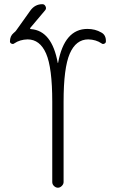

<svg xmlns="http://www.w3.org/2000/svg" viewBox="-20 -875 540 895"><path d="M46.9 -672.9Q41 -668 33.7 -671.4Q26.4 -674.8 26.4 -681.6Q26.4 -707 43 -720.7Q53.7 -729.5 55.7 -733.4L121.1 -825.2Q142.6 -855.5 177.7 -855.5Q187.5 -855.5 192.4 -845.2Q197.3 -835 190.4 -827.1L122.1 -746.1Q117.2 -739.3 125 -739.3Q221.7 -731.4 249 -583Q249 -581.1 250 -581.1Q251 -581.1 251 -583Q280.3 -740.2 387.7 -740.2Q423.8 -740.2 452.1 -723.6Q474.6 -711.9 473.6 -681.6Q473.6 -674.8 466.3 -671.4Q459 -668 453.1 -672.9Q427.7 -690.4 391.6 -691.4Q334 -691.4 305.2 -625Q276.4 -558.6 276.4 -400.4V-26.4Q276.4 -16.6 268.1 -8.3Q259.8 0 250 0Q240.2 0 231.9 -7.8Q223.6 -15.6 223.6 -26.4V-400.4Q223.6 -559.6 194.8 -625.5Q166 -691.4 108.4 -691.4Q72.3 -690.4 46.9 -672.9Z"/></svg>

Font: Rounded Mgen+ 2m light
Style: Regular
Weight: 200
Designer: [Source Han Sans]
Ryoko NISHIZUKA  (kana & ideographs); Paul D. Hunt (Latin, Greek & Cyrillic); Wenlong ZHANG  (bopomofo
Version: Version 1.059.20150602